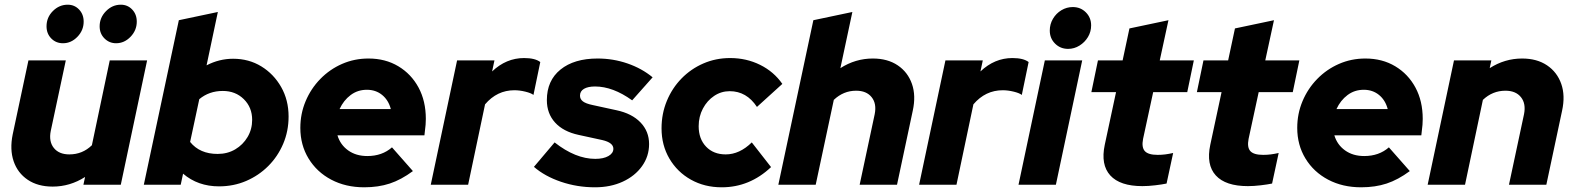

<svg xmlns="http://www.w3.org/2000/svg" viewBox="-20 -786 6701 817"><path d="M204 8Q141 8 98 -21Q55 -50 38 -100Q21 -150 34 -214L101 -529H260L196 -229Q187 -184 209 -156.5Q231 -129 275 -129Q331 -129 371 -168L447 -529H606L494 0H335L342 -33Q278 8 204 8ZM248 -602Q218 -602 198 -622.5Q178 -643 178 -674Q178 -712 205 -739Q232 -766 268 -766Q297 -766 316.5 -745.5Q336 -725 336 -694Q336 -657 309.5 -629.5Q283 -602 248 -602ZM474 -602Q445 -602 424.5 -622.5Q404 -643 404 -674Q404 -711 431 -738.5Q458 -766 494 -766Q523 -766 542.5 -745.5Q562 -725 562 -694Q562 -657 535.5 -629.5Q509 -602 474 -602Z M912 7Q822 7 759 -47L749 0H592L741 -700L907 -735L859 -508Q913 -536 972 -536Q1039 -536 1092 -503.5Q1145 -471 1176.5 -415.5Q1208 -360 1208 -290Q1208 -228 1185 -174Q1162 -120 1121.5 -79.5Q1081 -39 1027.5 -16Q974 7 912 7ZM906 -131Q948 -131 981 -150.5Q1014 -170 1033.5 -203Q1053 -236 1053 -276Q1053 -329 1017.5 -364Q982 -399 928 -399Q870 -399 828 -364L789 -182Q830 -131 906 -131Z M1530 11Q1451 11 1389.5 -21.5Q1328 -54 1293 -111.5Q1258 -169 1258 -242Q1258 -302 1280.5 -355.5Q1303 -409 1343 -450Q1383 -491 1435.5 -514Q1488 -537 1548 -537Q1620 -537 1675 -504Q1730 -471 1761 -413.5Q1792 -356 1792 -280Q1792 -269 1791 -255Q1790 -241 1786 -210H1416Q1428 -170 1461.5 -146Q1495 -122 1543 -122Q1606 -122 1648 -159L1737 -58Q1687 -21 1638.5 -5Q1590 11 1530 11ZM1425 -322H1643Q1633 -360 1606 -382Q1579 -404 1541 -404Q1502 -404 1472 -381.5Q1442 -359 1425 -322Z M1813 0 1925 -529H2084L2074 -482Q2134 -539 2210 -539Q2257 -539 2279 -522L2250 -382Q2240 -390 2215.5 -396Q2191 -402 2169 -402Q2095 -402 2044 -342L1972 0Z M2512 11Q2436 11 2367 -12.5Q2298 -36 2252 -76L2340 -180Q2429 -110 2513 -110Q2548 -110 2569 -122Q2590 -134 2590 -153Q2590 -179 2543 -190L2442 -212Q2377 -226 2342 -264.5Q2307 -303 2307 -360Q2307 -443 2365 -490Q2423 -537 2523 -537Q2589 -537 2650 -516Q2711 -495 2757 -457L2670 -359Q2588 -418 2512 -418Q2482 -418 2465 -408Q2448 -398 2448 -379Q2448 -364 2460.5 -354.5Q2473 -345 2502 -339L2603 -317Q2669 -303 2705.5 -265Q2742 -227 2742 -173Q2742 -121 2712 -79Q2682 -37 2630 -13Q2578 11 2512 11Z M3051 11Q2978 11 2920 -21.5Q2862 -54 2828.5 -111Q2795 -168 2795 -240Q2795 -302 2817.5 -356.5Q2840 -411 2880 -452Q2920 -493 2973 -516Q3026 -539 3087 -539Q3156 -539 3214.5 -510Q3273 -481 3309 -429L3201 -331Q3157 -398 3085 -398Q3049 -398 3019 -378Q2989 -358 2971 -324Q2953 -290 2953 -249Q2953 -195 2984.5 -162Q3016 -129 3068 -129Q3127 -129 3179 -180L3261 -75Q3170 11 3051 11Z M3292 0 3441 -700 3607 -735 3556 -496Q3620 -537 3694 -537Q3757 -537 3800 -508Q3843 -479 3860.5 -429Q3878 -379 3864 -315L3797 0H3638L3702 -300Q3711 -345 3689 -372.5Q3667 -400 3623 -400Q3569 -400 3528 -361L3451 0Z M3891 0 4003 -529H4162L4152 -482Q4212 -539 4288 -539Q4335 -539 4357 -522L4328 -382Q4318 -390 4293.5 -396Q4269 -402 4247 -402Q4173 -402 4122 -342L4050 0Z M4525 -578Q4492 -578 4469.5 -600.5Q4447 -623 4447 -656Q4447 -683 4460.5 -706Q4474 -729 4496.5 -742.5Q4519 -756 4545 -756Q4578 -756 4600.5 -733.5Q4623 -711 4623 -678Q4623 -651 4609.5 -628.5Q4596 -606 4573.5 -592Q4551 -578 4525 -578ZM4314 0 4426 -529H4585L4473 0Z M4841 6Q4746 6 4704.5 -39.5Q4663 -85 4681 -170L4729 -394H4624L4652 -529H4757L4786 -665L4952 -700L4915 -529H5060L5032 -394H4887L4844 -195Q4837 -159 4851.5 -143Q4866 -127 4906 -127Q4923 -127 4938.5 -129Q4954 -131 4972 -135L4944 -5Q4925 -1 4895.5 2.5Q4866 6 4841 6Z M5290 6Q5195 6 5153.5 -39.5Q5112 -85 5130 -170L5178 -394H5073L5101 -529H5206L5235 -665L5401 -700L5364 -529H5509L5481 -394H5336L5293 -195Q5286 -159 5300.5 -143Q5315 -127 5355 -127Q5372 -127 5387.5 -129Q5403 -131 5421 -135L5393 -5Q5374 -1 5344.5 2.5Q5315 6 5290 6Z M5772 11Q5693 11 5631.5 -21.5Q5570 -54 5535 -111.5Q5500 -169 5500 -242Q5500 -302 5522.5 -355.5Q5545 -409 5585 -450Q5625 -491 5677.5 -514Q5730 -537 5790 -537Q5862 -537 5917 -504Q5972 -471 6003 -413.5Q6034 -356 6034 -280Q6034 -269 6033 -255Q6032 -241 6028 -210H5658Q5670 -170 5703.5 -146Q5737 -122 5785 -122Q5848 -122 5890 -159L5979 -58Q5929 -21 5880.5 -5Q5832 11 5772 11ZM5667 -322H5885Q5875 -360 5848 -382Q5821 -404 5783 -404Q5744 -404 5714 -381.5Q5684 -359 5667 -322Z M6055 0 6167 -529H6326L6319 -496Q6383 -537 6457 -537Q6520 -537 6563 -508Q6606 -479 6623.5 -429Q6641 -379 6627 -315L6560 0H6401L6465 -300Q6474 -345 6452 -372.5Q6430 -400 6386 -400Q6331 -400 6290 -361L6214 0Z"/></svg>

Font: Red Hat Display Black
Style: Italic
Weight: 900
Italic angle: -12°
Designer: Pentagram, MCKL
Foundry: Pentagram, MCKL
Version: Version 1.023; ttfautohint (v1.8.3)